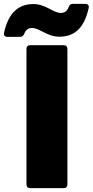

<svg xmlns="http://www.w3.org/2000/svg" viewBox="-105 -974 479 994"><path d="M32 -720V-20C32 -7 39 0 52 0H224C237 0 244 -7 244 -20V-720C244 -733 237 -740 224 -740H52C39 -740 32 -733 32 -720ZM-66 -783H-2C10 -783 16 -789 21 -800C28 -820 42 -829 61 -829C101 -829 138 -784 202 -784C277 -784 330 -824 354 -932C357 -946 350 -954 336 -954H272C260 -954 254 -948 250 -936C242 -916 229 -907 210 -907C170 -907 132 -953 68 -953C-6 -953 -60 -912 -84 -805C-87 -791 -80 -783 -66 -783Z"/></svg>

Font: Malmofest Black-Rounded
Style: Regular
Weight: 800
Designer: Jonny Pinhorn (Poppins), Kolossal
Version: Version 1.004;Glyphs 3.1.2 (3151)